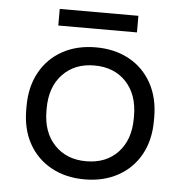

<svg xmlns="http://www.w3.org/2000/svg" viewBox="-49 -687 716 749"><g transform="rotate(5 309.0 -313.0)"><path d="M309 14Q235 14 178.5 -17Q122 -48 90.5 -104.5Q59 -161 59 -238V-251Q59 -327 90.5 -384Q122 -441 178.5 -472Q235 -503 309 -503Q383 -503 439.5 -472Q496 -441 527.5 -384Q559 -327 559 -251V-238Q559 -161 527.5 -104.5Q496 -48 439.5 -17Q383 14 309 14ZM309 -57Q387 -57 433.5 -106.5Q480 -156 480 -240V-249Q480 -333 433.5 -382.5Q387 -432 309 -432Q232 -432 185 -382.5Q138 -333 138 -249V-240Q138 -156 185 -106.5Q232 -57 309 -57ZM155 -575V-640H463V-575Z"/></g></svg>

Font: Space Grotesk Light
Style: Regular
Weight: 400
Version: Version 2.000